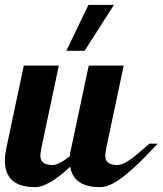

<svg xmlns="http://www.w3.org/2000/svg" viewBox="-34 -770 669 790"><path d="M331 -500H475L403 -160Q399 -138 399 -129Q399 -91 449 -91Q463 -91 481.5 -101Q500 -111 514 -122Q528 -133 550 -152.5Q572 -172 581 -179H615Q611 -175 581.5 -144Q552 -113 532.5 -94.5Q513 -76 483 -51Q453 -26 426.5 -13Q400 0 378 0Q268 0 255 -84Q165 0 111 0Q-14 0 -14 -109Q-14 -132 -8 -160L64 -500H208L136 -160Q132 -138 132 -129Q132 -91 182 -91Q208 -91 253 -127Q254 -142 259 -160ZM239 -561 330 -750H435L314 -561Z"/></svg>

Font: Lobster 1.3
Style: Regular
Weight: 400
Designer: Pablo Impallari
Foundry: Pablo Impallari. www.impallari.com
Version: Version 1.003 2010